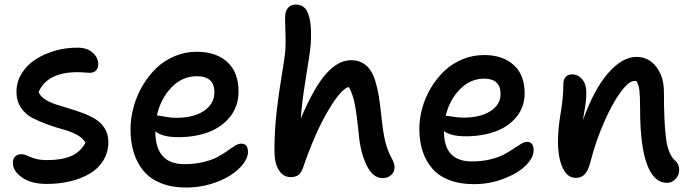

<svg xmlns="http://www.w3.org/2000/svg" viewBox="-20 -780 3074 854"><path d="M188 38.1Q118.2 38.1 77.6 9.3Q37.1 -19.5 37.1 -56.2Q37.1 -72.8 47.1 -83.5Q57.1 -94.2 75.2 -94.2Q86.9 -94.2 100.6 -87.6Q114.3 -81.1 136 -74.5Q157.7 -67.9 189 -67.9Q255.9 -67.9 297.1 -86.2Q338.4 -104.5 359.9 -145Q350.6 -164.6 323.2 -179.7Q295.9 -194.8 262.5 -203.9Q229 -212.9 191.7 -226.3Q154.3 -239.7 123.8 -255.6Q93.3 -271.5 73.2 -301.3Q53.2 -331.1 53.2 -371.1Q53.2 -416 76.9 -454.1Q100.6 -492.2 139.6 -516.8Q178.7 -541.5 227.8 -555.2Q276.9 -568.8 328.1 -567.9Q368.7 -567.4 392.8 -545.2Q417 -522.9 417 -495.1Q417 -477.1 407 -466.6Q397 -456.1 378.9 -456.1Q373 -456.1 356.4 -457.5Q339.8 -459 326.2 -459Q190.4 -459 151.9 -371.1Q158.2 -353 179 -339.1Q199.7 -325.2 227.5 -315.9Q255.4 -306.6 287.4 -297.4Q319.3 -288.1 350.1 -276.4Q380.9 -264.6 406 -249Q431.2 -233.4 446.5 -207.8Q461.9 -182.1 461.9 -148.9Q461.9 -103.5 440.2 -67.4Q418.5 -31.2 380.6 -8.5Q342.8 14.2 293.7 26.1Q244.6 38.1 188 38.1Z M808.6 54.2Q745.1 54.2 697 35.2Q648.9 16.1 619.4 -18.8Q589.8 -53.7 575.2 -100.3Q560.5 -147 560.5 -204.1Q560.5 -252.9 573.7 -302.2Q586.9 -351.6 612.5 -396Q638.2 -440.4 673.1 -474.9Q708 -509.3 755.4 -529.5Q802.7 -549.8 855 -549.8Q940.4 -549.8 990.7 -504.4Q1041 -459 1041 -373Q1041 -308.6 1004.2 -261.7Q967.3 -214.8 907.5 -192.4Q847.7 -169.9 772.9 -169.9Q701.7 -169.9 670.9 -195.8Q670.9 -49.8 799.8 -49.8Q846.2 -49.8 885 -59.3Q923.8 -68.8 948 -82Q972.2 -95.2 991 -108.6Q1009.8 -122.1 1025.1 -131.6Q1040.5 -141.1 1052.7 -141.1Q1083 -141.1 1083 -104Q1083 -78.1 1061.3 -50.3Q1039.6 -22.5 1003.4 0.7Q967.3 23.9 915.5 39.1Q863.8 54.2 808.6 54.2ZM679.7 -266.1Q686.5 -266.1 713.4 -261Q740.2 -255.9 762.7 -255.9Q841.8 -255.9 887.7 -287.1Q933.6 -318.4 933.6 -370.1Q933.6 -440.9 855 -440.9Q791 -440.9 742.9 -391.4Q694.8 -341.8 677.7 -266.1Z M1272.9 7.8Q1239.7 7.8 1220.2 -23.2Q1200.7 -54.2 1200.7 -110.8Q1200.7 -199.7 1210.7 -285.6Q1220.7 -371.6 1233.6 -447Q1246.6 -522.5 1249.5 -561Q1251.5 -596.7 1249.3 -645Q1247.1 -693.4 1248.5 -711.9Q1250 -732.4 1262 -746.1Q1273.9 -759.8 1296.9 -759.8Q1321.8 -759.3 1337.2 -742.7Q1352.5 -726.1 1359.4 -685.8Q1366.2 -645.5 1361.8 -580.1Q1358.9 -545.4 1340.8 -435.8Q1322.8 -326.2 1317.9 -252.9Q1376.5 -391.1 1430.2 -451.7Q1483.9 -512.2 1541.5 -512.2Q1569.8 -512.2 1590.6 -501Q1611.3 -489.7 1625.2 -470.9Q1639.2 -452.1 1649.2 -419.9Q1659.2 -387.7 1664.8 -353Q1670.4 -318.4 1675.8 -268.1Q1684.1 -184.6 1695.1 -144.8Q1706.1 -105 1722.7 -75.2Q1734.9 -53.2 1734.9 -36.1Q1734.9 -15.1 1719.7 -1.5Q1704.6 12.2 1681.6 12.2Q1639.2 12.2 1611.3 -43.5Q1583.5 -99.1 1575.7 -183.1Q1566.4 -276.4 1557.4 -320.1Q1548.3 -363.8 1531.7 -393.1Q1498 -386.7 1439.5 -287.8Q1380.9 -189 1327.6 -33.2Q1318.8 -9.3 1306.2 -0.7Q1293.5 7.8 1272.9 7.8Z M2087.4 39.1Q2025.4 39.1 1978.5 21Q1931.6 2.9 1902.8 -30.3Q1874 -63.5 1859.6 -107.7Q1845.2 -151.9 1845.2 -206.1Q1845.2 -252.4 1858.2 -299.3Q1871.1 -346.2 1896.2 -388.4Q1921.4 -430.7 1955.6 -463.6Q1989.7 -496.6 2035.9 -515.9Q2082 -535.2 2133.3 -535.2Q2215.8 -535.2 2264.6 -491.2Q2313.5 -447.3 2313.5 -365.2Q2313.5 -304.7 2277.6 -260.5Q2241.7 -216.3 2183.1 -195.1Q2124.5 -173.8 2051.3 -173.8Q1985.4 -173.8 1954.6 -196.8V-195.8Q1954.6 -62 2078.6 -62Q2123 -62 2160.4 -71Q2197.8 -80.1 2221.4 -92.8Q2245.1 -105.5 2263.7 -118.2Q2282.2 -130.9 2297.4 -139.9Q2312.5 -148.9 2324.2 -148.9Q2353.5 -148.9 2353.5 -111.8Q2353.5 -78.6 2318.6 -43.9Q2283.7 -9.3 2220.9 14.9Q2158.2 39.1 2087.4 39.1ZM2133.3 -430.2Q2072.3 -430.2 2025.9 -383.1Q1979.5 -335.9 1962.4 -265.1Q1968.8 -265.1 1994.1 -261Q2019.5 -256.8 2041.5 -256.8Q2116.2 -256.8 2161.4 -285.6Q2206.5 -314.5 2206.5 -361.8Q2206.5 -430.2 2133.3 -430.2Z M2946.8 33.2Q2888.2 33.2 2857.7 -49.3Q2827.1 -131.8 2827.1 -295.9Q2827.1 -351.1 2824 -377.7Q2820.8 -404.3 2811 -418.9Q2808.1 -419.9 2801.8 -419.9Q2777.3 -419.9 2741.2 -371.3Q2705.1 -322.8 2667.7 -238.3Q2630.4 -153.8 2606 -59.1Q2596.2 -21 2581.1 -4.9Q2565.9 11.2 2541 11.2Q2503.4 11.2 2482.7 -33.4Q2461.9 -78.1 2461.9 -150.9Q2461.9 -207.5 2473.9 -278.1Q2485.8 -348.6 2485.8 -407.2Q2485.8 -426.3 2496.1 -437.7Q2506.3 -449.2 2524.9 -449.2Q2550.8 -449.2 2569.3 -427.7Q2587.9 -406.2 2587.9 -367.2Q2587.9 -347.2 2585.7 -327.9Q2583.5 -308.6 2579.1 -283.7Q2574.7 -258.8 2572.8 -245.1Q2621.1 -381.3 2684.3 -454.1Q2747.6 -526.9 2811 -526.9Q2865.2 -526.9 2899.2 -482.7Q2933.1 -438.5 2933.1 -370.1Q2933.1 -233.4 2942.6 -162.8Q2952.1 -92.3 2982.9 -65.9Q3001 -50.3 3001 -23.9Q3001 -1 2985.1 16.1Q2969.2 33.2 2946.8 33.2Z"/></svg>

Font: Shantell Sans Irregular
Style: Regular
Weight: 500
Designer: Stephen Nixon, Anya Danilova, Shantell Martin
Foundry: Arrow Type
Version: Version 1.006;[9816181b4]